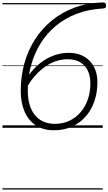

<svg xmlns="http://www.w3.org/2000/svg" viewBox="-20 -1035 878 1555"><path d="M418 20Q331 20 270.5 -19.5Q210 -59 179 -131Q148 -203 148 -299Q148 -416 177.5 -522Q207 -628 263.5 -716Q320 -804 400.5 -869.5Q481 -935 582.5 -973Q684 -1011 805 -1015Q821 -1015 829 -1012.5Q837 -1010 838 -995Q840 -978 834 -972.5Q828 -967 812 -966Q698 -960 603 -924Q508 -888 434 -827Q360 -766 309 -684Q258 -602 231.5 -505Q205 -408 205 -300Q205 -237 220 -187Q235 -137 263 -102.5Q291 -68 332 -50Q373 -32 425 -32Q489 -32 542 -57Q595 -82 633 -126.5Q671 -171 691.5 -230.5Q712 -290 712 -360Q712 -416 692.5 -460Q673 -504 632 -529.5Q591 -555 526 -555Q482 -555 440 -542Q398 -529 360.5 -505Q323 -481 291 -450Q259 -419 233.5 -384Q208 -349 191 -312L186 -384Q216 -436 254.5 -477Q293 -518 338 -547Q383 -576 433 -591.5Q483 -607 536 -607Q593 -607 636.5 -589Q680 -571 709.5 -538.5Q739 -506 754 -463Q769 -420 769 -370Q769 -286 744.5 -215Q720 -144 674 -91.5Q628 -39 563 -9.5Q498 20 418 20ZM0 490H812V500H0ZM0 -20H812V0H0ZM0 -505H812V-500H0ZM0 -1010H812V-1000H0Z"/></svg>

Font: Playwrite MX Guides
Style: Regular
Weight: 400
Designer: Veronika Burian, José Scaglione
Foundry: TypeTogether
Version: Version 1.003